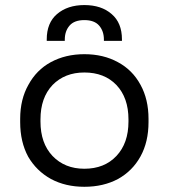

<svg xmlns="http://www.w3.org/2000/svg" viewBox="-20 -714 658 748"><path d="M308.6 13.7Q235.4 13.7 178.7 -16.6Q122.1 -47.9 89.8 -103.5Q58.6 -161.1 58.6 -238.3Q58.6 -242.2 58.6 -251Q58.6 -327.1 90.8 -383.8Q122.1 -441.4 177.7 -471.7Q235.4 -502.9 308.6 -502.9Q382.8 -502.9 439.5 -471.7Q496.1 -441.4 527.3 -383.8Q558.6 -327.1 558.6 -251Q558.6 -247.1 558.6 -238.3Q558.6 -161.1 527.3 -104.5Q496.1 -47.9 439.5 -16.6Q382.8 13.7 308.6 13.7ZM308.6 -56.6Q386.7 -56.6 433.6 -106.4Q480.5 -156.2 480.5 -240.2Q480.5 -243.2 480.5 -249Q480.5 -333 433.6 -382.8Q386.7 -431.6 308.6 -431.6Q232.4 -431.6 184.6 -382.8Q137.7 -333 137.7 -249Q137.7 -246.1 137.7 -240.2Q137.7 -156.2 184.6 -106.4Q232.4 -56.6 308.6 -56.6ZM162.1 -554.7Q162.1 -556.6 162.1 -560.5Q162.1 -625 202.1 -659.2Q243.2 -694.3 308.6 -694.3Q375 -694.3 415 -659.2Q455.1 -625 455.1 -560.5Q455.1 -558.6 455.1 -554.7Q437.5 -554.7 384.8 -554.7Q384.8 -556.6 384.8 -559.6Q384.8 -592.8 366.2 -614.3Q347.7 -635.7 308.6 -635.7Q269.5 -635.7 251 -614.3Q232.4 -592.8 232.4 -559.6Q232.4 -558.6 232.4 -554.7Q214.8 -554.7 162.1 -554.7Z"/></svg>

Font: Kadena Space Grotesk
Style: Regular
Weight: 400
Designer: Florian Karsten
Version: Version 2.000